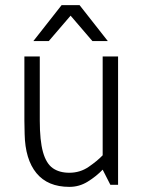

<svg xmlns="http://www.w3.org/2000/svg" viewBox="-20 -720 550 748"><path d="M250 8Q166 8 122 -45.5Q78 -99 76 -198L75 -250V-500H135V-250Q135 -172 147.5 -127.5Q160 -83 185.5 -65Q211 -47 250 -47Q292 -47 325.5 -70Q359 -93 380 -115V-500H440V0H410L380 -59Q355 -33 322 -12.5Q289 8 251 8H250ZM290 -700 400 -560H340L255 -659L170 -560H110L220 -700Z"/></svg>

Font: Epunda Sans Light
Style: Regular
Weight: 300
Designer: Simon Atzbach
Foundry: typofactur
Version: Version 2.204; ttfautohint (v1.8.4.7-5d5b)